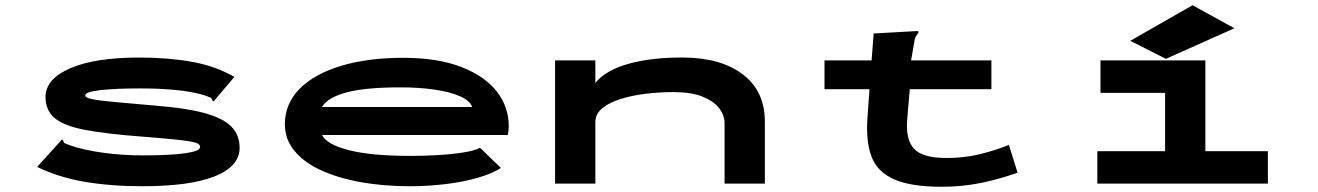

<svg xmlns="http://www.w3.org/2000/svg" viewBox="-20 -702 5040 734"><path d="M524 10Q401 10 301 -7.5Q201 -25 122 -64L210 -161L217 -169L222 -164Q223 -156 229.5 -153.5Q236 -151 252 -145Q302 -128 374.5 -118Q447 -108 528 -108Q629 -108 687 -116Q745 -124 745 -140Q745 -147 738 -152Q731 -157 709 -161Q687 -165 642 -169.5Q597 -174 520 -180Q388 -190 307.5 -205Q227 -220 190.5 -249.5Q154 -279 154 -331Q154 -400 248.5 -441Q343 -482 512 -482Q622 -482 712.5 -466Q803 -450 876 -408L803 -322L796 -314L791 -319Q790 -327 783.5 -329.5Q777 -332 761 -338Q715 -352 651.5 -358Q588 -364 516 -364Q422 -364 364 -357.5Q306 -351 306 -337Q306 -329 330 -323.5Q354 -318 413 -312.5Q472 -307 576 -298Q691 -289 761 -270Q831 -251 863.5 -219Q896 -187 896 -137Q896 -66 801 -28Q706 10 524 10Z M1547 10Q1447 10 1360 -5.5Q1273 -21 1207.5 -51Q1142 -81 1105.5 -125.5Q1069 -170 1069 -227Q1069 -305 1125 -362Q1181 -419 1283 -450Q1385 -481 1521 -481Q1652 -481 1742 -446.5Q1832 -412 1878.5 -353Q1925 -294 1925 -219Q1925 -211 1924 -202.5Q1923 -194 1921 -186H1211Q1230 -149 1315.5 -127.5Q1401 -106 1551 -106Q1598 -106 1652 -109Q1706 -112 1750.5 -119Q1795 -126 1815 -137L1895 -60Q1861 -38 1805 -22Q1749 -6 1682 2Q1615 10 1547 10ZM1211 -293H1785Q1777 -317 1738.5 -334Q1700 -351 1641 -359.5Q1582 -368 1511 -368Q1376 -368 1304 -348.5Q1232 -329 1211 -293Z M2102 0V-471H2256V-385Q2297 -435 2386 -459Q2475 -483 2594 -482Q2737 -481 2820.5 -417Q2904 -353 2904 -237V0H2750V-231Q2750 -261 2729.5 -288Q2709 -315 2666 -332.5Q2623 -350 2554 -350Q2505 -350 2452.5 -344Q2400 -338 2355.5 -324.5Q2311 -311 2283.5 -289Q2256 -267 2256 -234V0Z M3132 -471H3312L3320 -574L3481 -583H3491V-577Q3486 -570 3481.5 -563Q3477 -556 3475 -540L3463 -471H3770V-361H3458L3448 -243Q3442 -168 3474.5 -133Q3507 -98 3599 -98Q3665 -98 3723.5 -112Q3782 -126 3837 -148L3870 -42Q3801 -17 3729.5 -2.5Q3658 12 3580 12Q3462 12 3398 -16.5Q3334 -45 3312 -102.5Q3290 -160 3296 -248L3304 -361H3132Z M4175 0V-124H4434V-347H4187V-471H4588V-124H4827V0ZM4437 -477 4301 -546 4539 -682 4699 -594Z"/></svg>

Font: Inconsolata UltraExpanded Black
Style: Regular
Weight: 900
Width: 9
Monospace: yes
Designer: Raph Levien, Cyreal, Brenton Simpson
Foundry: Raph Levien, Cyreal, Google
Version: Version 3.001; ttfautohint (v1.8.2.53-6de2)